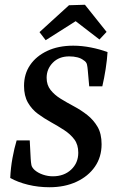

<svg xmlns="http://www.w3.org/2000/svg" viewBox="-20 -775 492 807"><path d="M188 12Q141 12 98 1.5Q55 -9 23 -27Q25 -70 32.5 -111Q40 -152 50 -185H105L109 -108Q110 -92 112 -81.5Q114 -71 126 -60Q140 -48 160.5 -41Q181 -34 202 -34Q249 -34 279 -62Q309 -90 309 -133Q309 -167 292.5 -189Q276 -211 250 -228Q224 -245 195 -261Q166 -277 140 -296Q114 -315 97.5 -343.5Q81 -372 81 -414Q81 -464 106.5 -501.5Q132 -539 178.5 -561Q225 -583 288 -583Q324 -583 362 -575.5Q400 -568 432 -556Q430 -523 424 -484.5Q418 -446 410 -412H355L349 -479Q348 -493 345.5 -504Q343 -515 331 -522Q321 -530 305.5 -534Q290 -538 271 -538Q228 -538 202 -511.5Q176 -485 176 -448Q176 -418 192.5 -397Q209 -376 235 -360Q261 -344 291 -328Q321 -312 347 -291.5Q373 -271 390 -242Q407 -213 407 -169Q407 -115 379 -74.5Q351 -34 301.5 -11Q252 12 188 12ZM146 -640 270 -753 337 -755 428 -641 398 -609 298 -686 172 -606Z"/></svg>

Font: Rasa Medium
Style: Italic
Weight: 500
Italic angle: -7.10001°
Designer: Anna Giedrys (Yrsa+Rasa design), David Brezina (Yrsa art-direction, Rasa art-direction, design)
Foundry: Rosetta Type Foundry
Version: Version 2.004